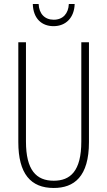

<svg xmlns="http://www.w3.org/2000/svg" viewBox="-20 -924 533 954"><path d="M351 -904H322C320 -857 293 -826 247 -826C202 -826 174 -856 172 -904H143C145 -831 188 -794 246 -794C308 -794 349 -837 351 -904ZM422 -218V-714H384V-221C384 -73 329 -26 247 -26C160 -26 109 -79 109 -221V-714H71V-218C71 -60 133 10 247 10C348 10 422 -46 422 -218Z"/></svg>

Font: Noto Sans Ethiopic ExtraCondensed ExtraLight
Style: Regular
Weight: 200
Width: 2
Designer: Monotype Design Team
Foundry: Monotype Imaging Inc.
Version: Version 2.102